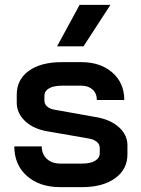

<svg xmlns="http://www.w3.org/2000/svg" viewBox="-20 -763 579 791"><path d="M39 -160H152Q152 -128 173 -108.5Q194 -89 229 -89H318Q352 -89 371.5 -100.5Q391 -112 391 -132V-154Q391 -168 379.5 -178Q368 -188 348 -192L175 -222Q117 -232 83 -264.5Q49 -297 49 -340V-373Q49 -435 98.5 -471Q148 -507 235 -507H315Q394 -507 443 -464Q492 -421 492 -351H379Q379 -378 361.5 -394Q344 -410 315 -410H236Q201 -410 182 -399Q163 -388 163 -368V-348Q163 -334 174.5 -324Q186 -314 205 -311L384 -279Q439 -268 472 -237Q505 -206 505 -164V-127Q505 -65 454 -28.5Q403 8 318 8H229Q143 8 91 -38Q39 -84 39 -160ZM308 -743H435L324 -572H215Z"/></svg>

Font: Bai Jamjuree SemiBold
Style: Regular
Weight: 600
Version: Version 1.000; ttfautohint (v1.6)